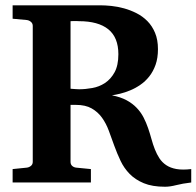

<svg xmlns="http://www.w3.org/2000/svg" viewBox="-20 -691 744 727"><path d="M704.1 0Q670.9 3.9 647.2 10Q623.5 16.1 605 16.1Q556.6 16.1 524.4 2.7Q492.2 -10.7 470.9 -32.5Q449.7 -54.2 436.5 -82Q423.3 -109.9 412.8 -138.9Q402.3 -168 392.1 -195.8Q381.8 -223.6 366.2 -245.4Q350.6 -267.1 327.1 -280.5Q303.7 -293.9 267.1 -293.9H247.1V-78.1Q247.1 -68.4 253.4 -62.7Q259.8 -57.1 269 -56.2L324.2 -50.8V0H27.8V-50.8L81.1 -56.2Q89.8 -57.1 96.9 -62.7Q104 -68.4 104 -78.1V-592.8Q104 -602.5 96.9 -608.4Q89.8 -614.3 81.1 -615.2L27.8 -620.1V-670.9H359.9Q378.4 -670.9 401.9 -668.5Q425.3 -666 449.5 -659.4Q473.6 -652.8 496.8 -641.1Q520 -629.4 538.1 -611.1Q556.2 -592.8 567.1 -566.7Q578.1 -540.5 578.1 -504.9Q578.1 -471.2 569.1 -445.8Q560.1 -420.4 545.2 -401.6Q530.3 -382.8 511.5 -369.9Q492.7 -356.9 473.1 -348.9Q453.6 -340.8 435.5 -336.4Q417.5 -332 403.8 -330.1Q436.5 -323.7 459.5 -311.3Q482.4 -298.8 498 -282.2Q513.7 -265.6 523.7 -246.1Q533.7 -226.6 540.8 -205.8Q547.9 -185.1 553.5 -164.6Q559.1 -144 566.4 -125.5Q573.7 -106.9 583.7 -91.6Q593.8 -76.2 609.4 -65.7Q625 -55.2 647.9 -51Q670.9 -46.9 704.1 -50.8ZM428.2 -485.8Q428.2 -549.3 390.1 -580.1Q352.1 -610.8 278.8 -610.8Q274.9 -611.3 269.5 -611.3H259.3Q253.4 -611.3 247.1 -610.8V-355Q259.8 -354 267.8 -353.5Q275.9 -353 279.8 -353Q303.2 -353 329.3 -357.7Q355.5 -362.3 377.4 -376.7Q399.4 -391.1 413.8 -417.2Q428.2 -443.4 428.2 -485.8Z"/></svg>

Font: Charis SIL
Style: Bold
Weight: 700
Foundry: SIL International
Version: Version 4.112